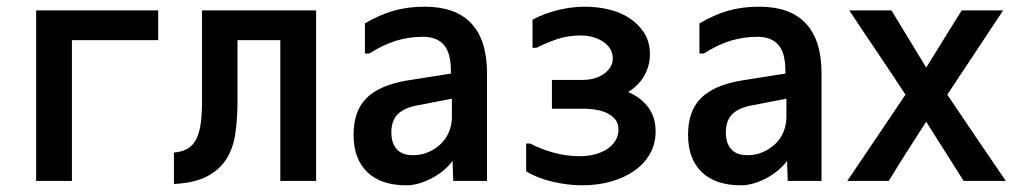

<svg xmlns="http://www.w3.org/2000/svg" viewBox="-20 -557 3040 574"><path d="M88 -526H453V-437H195V-16H88Z M500 -101Q526 -103 542.5 -113.5Q559 -124 568 -143.5Q577 -163 580.5 -191Q584 -219 584 -257V-526H925V-16H818V-437H690V-255Q690 -202 683.5 -157.5Q677 -113 656.5 -81Q636 -49 598.5 -29.5Q561 -10 500 -7Z M1331 -262 1233 -243Q1191 -236 1170.5 -217Q1150 -198 1150 -161Q1150 -129 1166 -111Q1182 -93 1215 -93Q1239 -93 1260 -102Q1281 -111 1297 -126Q1313 -141 1322 -162Q1331 -183 1331 -207ZM1071 -397V-487Q1115 -513 1157 -525Q1199 -537 1250 -537Q1342 -537 1389 -487Q1436 -437 1436 -338V-16H1335L1333 -76Q1322 -61 1306.5 -48Q1291 -35 1272.5 -25Q1254 -15 1234 -9Q1214 -3 1195 -3Q1119 -3 1078 -42.5Q1037 -82 1037 -154Q1037 -225 1075.5 -263.5Q1114 -302 1195 -316L1328 -337V-345Q1328 -399 1307 -423Q1286 -447 1244 -447Q1202 -447 1163.5 -435Q1125 -423 1084 -397Z M1940 -164Q1940 -126 1922.5 -96Q1905 -66 1875 -45.5Q1845 -25 1805.5 -14Q1766 -3 1721 -3Q1677 -3 1631 -14Q1585 -25 1553 -45V-128H1565Q1592 -113 1632 -101.5Q1672 -90 1713 -90Q1737 -90 1758 -95.5Q1779 -101 1794.5 -111Q1810 -121 1819.5 -136Q1829 -151 1829 -170Q1829 -187 1820.5 -198.5Q1812 -210 1797.5 -217.5Q1783 -225 1764 -228.5Q1745 -232 1724 -232H1630V-318H1722Q1738 -318 1754 -322Q1770 -326 1783 -334.5Q1796 -343 1804 -355Q1812 -367 1812 -382Q1812 -399 1803.5 -412Q1795 -425 1781.5 -433.5Q1768 -442 1751 -446.5Q1734 -451 1716 -451Q1677 -451 1644 -439.5Q1611 -428 1584 -414H1572V-498Q1607 -517 1648.5 -527Q1690 -537 1728 -537Q1766 -537 1801 -528.5Q1836 -520 1863 -502Q1890 -484 1906.5 -457.5Q1923 -431 1923 -395Q1923 -360 1906 -330.5Q1889 -301 1858 -282Q1897 -265 1918.5 -235.5Q1940 -206 1940 -164Z M2331 -262 2233 -243Q2191 -236 2170.5 -217Q2150 -198 2150 -161Q2150 -129 2166 -111Q2182 -93 2215 -93Q2239 -93 2260 -102Q2281 -111 2297 -126Q2313 -141 2322 -162Q2331 -183 2331 -207ZM2071 -397V-487Q2115 -513 2157 -525Q2199 -537 2250 -537Q2342 -537 2389 -487Q2436 -437 2436 -338V-16H2335L2333 -76Q2322 -61 2306.5 -48Q2291 -35 2272.5 -25Q2254 -15 2234 -9Q2214 -3 2195 -3Q2119 -3 2078 -42.5Q2037 -82 2037 -154Q2037 -225 2075.5 -263.5Q2114 -302 2195 -316L2328 -337V-345Q2328 -399 2307 -423Q2286 -447 2244 -447Q2202 -447 2163.5 -435Q2125 -423 2084 -397Z M2812 -274Q2853 -213 2899.5 -144.5Q2946 -76 2987 -16H2861L2749 -193Q2721 -150 2692 -104.5Q2663 -59 2637 -16H2513L2687 -274Q2668 -303 2646.5 -335.5Q2625 -368 2603 -400.5Q2581 -433 2559.5 -465Q2538 -497 2519 -526H2645L2749 -355Q2775 -397 2802 -440.5Q2829 -484 2855 -526H2979Z"/></svg>

Font: D2Coding
Style: Bold
Weight: 700
Monospace: yes
Designer: Yong-Rak Park; Jeong-Hwan Yoon; Sang-Min Lee;
Foundry: NHN Corporation
Version: Version 1.3.2; Build 20180524